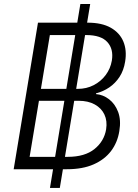

<svg xmlns="http://www.w3.org/2000/svg" viewBox="-20 -840 686 953"><path d="M228 92.8 378.9 -820.3H427.7L276.9 92.8ZM47.9 0 168.5 -727.5H414.6Q485.4 -727.5 529.8 -702.4Q574.2 -677.2 592.3 -633.8Q610.4 -590.3 601.1 -534.2Q594.2 -490.7 573.5 -458.7Q552.7 -426.8 522.5 -406.2Q492.2 -385.7 456.5 -376.5V-373Q491.7 -370.1 521.5 -347.2Q551.3 -324.2 566.4 -284.2Q581.5 -244.1 572.3 -189.5Q563.5 -133.3 531.5 -90.8Q499.5 -48.3 444.8 -24.2Q390.1 0 311.5 0ZM127 -61.5H316.4Q400.9 -61.5 449 -100.3Q497.1 -139.2 506.8 -198.2Q513.2 -239.7 498.3 -271.5Q483.4 -303.2 450.4 -321.5Q417.5 -339.8 369.6 -339.8H173.3ZM183.1 -398.9H366.2Q409.2 -398.9 444.8 -417.2Q480.5 -435.5 504.4 -467.3Q528.3 -499 535.2 -539.6Q544.4 -596.2 512.9 -631.1Q481.4 -666 407.7 -666H227.5Z"/></svg>

Font: Inter 17pt Light
Style: Italic
Weight: 300
Italic angle: -9.3988°
Version: Version 4.001;git-66647c0bb